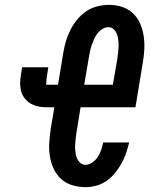

<svg xmlns="http://www.w3.org/2000/svg" viewBox="-20 -763 640 791"><path d="M332 8Q304 8 277.5 0Q251 -8 231.5 -26Q212 -44 201 -68Q190 -92 185.5 -119.5Q181 -147 183 -175.5Q185 -204 189 -232L204 -321H171Q154 -321 137.5 -324.5Q121 -328 107 -336Q93 -344 82.5 -357Q72 -370 67.5 -385.5Q63 -401 63 -418.5Q63 -436 66 -453L71 -486H179L174 -453Q172 -444 171.5 -434.5Q171 -425 170 -416Q170 -416 170 -416Q170 -416 170 -415Q170 -415 170.5 -414.5Q171 -414 171 -414H219L241 -547Q245 -571 252 -594.5Q259 -618 270.5 -640.5Q282 -663 298.5 -683Q315 -703 336 -717Q357 -731 381.5 -737Q406 -743 429 -743Q457 -743 483 -734.5Q509 -726 528 -708Q547 -690 557.5 -665.5Q568 -641 572 -614Q576 -587 574.5 -559Q573 -531 568 -503L538 -321H312L295 -217Q293 -204 291.5 -190.5Q290 -177 289.5 -164Q289 -151 290.5 -138Q292 -125 296 -113.5Q300 -102 309.5 -93Q319 -84 332 -84Q347 -84 361 -94Q375 -104 383.5 -117.5Q392 -131 397 -146Q402 -161 405 -176H512Q507 -154 499.5 -132Q492 -110 480.5 -89.5Q469 -69 454 -50.5Q439 -32 419 -18Q399 -4 376.5 2Q354 8 332 8ZM445 -414 463 -518Q465 -531 466.5 -544.5Q468 -558 468.5 -571Q469 -584 467.5 -597Q466 -610 462 -621.5Q458 -633 449 -642Q440 -651 426 -651Q414 -651 402.5 -644Q391 -637 382.5 -626.5Q374 -616 368.5 -604Q363 -592 359 -580.5Q355 -569 352 -556.5Q349 -544 347 -532L327 -414Z"/></svg>

Font: Iosevka Slab SmBdExObl
Style: Regular
Weight: 600
Width: 7
Italic angle: -9°
Monospace: yes
Designer: Belleve Invis
Foundry: Belleve Invis
Version: Version 11.1.0; ttfautohint (v1.8.3)